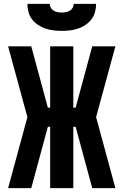

<svg xmlns="http://www.w3.org/2000/svg" viewBox="-20 -975 640 995"><path d="M22 0 122 -368 22 -735H142L228 -417H240V-735H360V-417H372L458 -735H578L478 -368L578 0H458L372 -318H360V0H240V-318H228L142 0ZM300 -815Q279 -815 257.5 -817.5Q236 -820 215.5 -827Q195 -834 177 -846Q159 -858 146 -875Q133 -892 127.5 -913Q122 -934 122 -955H238Q238 -944 243.5 -934.5Q249 -925 258.5 -919.5Q268 -914 278.5 -912Q289 -910 300 -910Q311 -910 321.5 -912Q332 -914 341.5 -919.5Q351 -925 356.5 -934.5Q362 -944 362 -955H478Q478 -934 472.5 -913Q467 -892 454 -875Q441 -858 423 -846Q405 -834 384.5 -827Q364 -820 342.5 -817.5Q321 -815 300 -815Z"/></svg>

Font: Iosevka Custom Heavy Extended
Style: Regular
Weight: 900
Width: 7
Monospace: yes
Designer: Belleve Invis
Foundry: Belleve Invis
Version: Version 11.2.4; ttfautohint (v1.8.4)